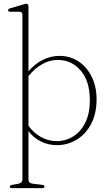

<svg xmlns="http://www.w3.org/2000/svg" viewBox="-20 -744 564 998"><path d="M128 -710.5V-373.5Q161 -412 202.5 -432.8Q244 -453.5 289 -453.5Q345 -453.5 388.5 -424.5Q432 -395.5 457 -344.5Q482 -293.5 482 -228Q482 -153.5 453.8 -100Q425.5 -46.5 378.5 -18Q331.5 10.5 275.5 10.5Q231 10.5 192.5 -8.8Q154 -28 128 -62.5V188.5Q128 208.5 151 211L197.5 216.5Q211.5 218 211.5 226Q211.5 234 199 234H43Q31 234 31 226Q31 219 45.5 216.5L73.5 211.5Q96.5 207 96.5 188.5V-666.5Q96.5 -683 81.5 -683H33.5Q22 -683 22 -690.5Q22 -697.5 33.5 -701L93.5 -718.5Q100 -720.5 105.8 -722.5Q111.5 -724.5 115 -724.5Q128 -724.5 128 -710.5ZM280 -432.5Q238 -432.5 199.2 -410.5Q160.5 -388.5 128 -348.5V-90.5Q155 -52.5 193.5 -31.5Q232 -10.5 274 -10.5Q322 -10.5 361.2 -35.2Q400.5 -60 423.8 -107.2Q447 -154.5 447 -223Q447 -322 399.5 -377.2Q352 -432.5 280 -432.5Z"/></svg>

Font: Fraunces 72pt Soft Thin
Style: Regular
Weight: 100
Version: Version 1.000;[b76b70a41]